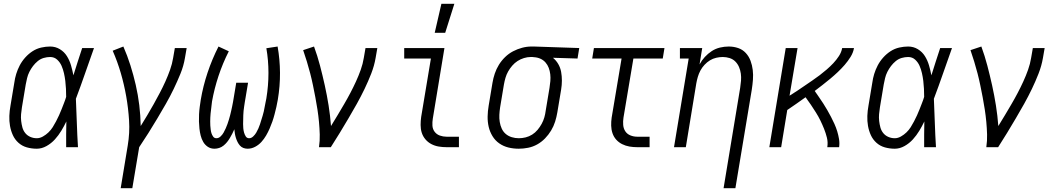

<svg xmlns="http://www.w3.org/2000/svg" viewBox="-20 -772 5540 1007"><path d="M173 8Q146 8 121 1Q96 -6 77 -23Q58 -40 47.5 -63Q37 -86 32.5 -111.5Q28 -137 29 -164Q30 -191 35 -218L55 -338Q58 -361 65 -384Q72 -407 83.5 -429Q95 -451 112.5 -470.5Q130 -490 151 -503.5Q172 -517 196 -522.5Q220 -528 243 -528Q271 -528 294 -514Q317 -500 331 -477.5Q345 -455 352.5 -429Q360 -403 365 -377Q376 -412 387.5 -448Q399 -484 411 -520H473Q449 -453 426 -386.5Q403 -320 378 -254Q381 -190 383 -126.5Q385 -63 389 0H327Q327 -34 327 -67.5Q327 -101 328 -135Q316 -110 301.5 -86Q287 -62 268 -41Q249 -20 224 -6Q199 8 173 8ZM173 -47Q189 -47 205 -56Q221 -65 234 -77.5Q247 -90 256.5 -105Q266 -120 274 -135.5Q282 -151 289.5 -167Q297 -183 303 -199Q309 -215 315.5 -231Q322 -247 327 -264Q327 -285 326 -306Q325 -327 322.5 -347.5Q320 -368 315.5 -388Q311 -408 303 -426.5Q295 -445 280 -459Q265 -473 243 -473Q226 -473 209 -468Q192 -463 178 -451.5Q164 -440 153 -425.5Q142 -411 134 -395Q126 -379 122 -362Q118 -345 115 -329L95 -209Q92 -191 90.5 -173Q89 -155 91 -137.5Q93 -120 97.5 -103.5Q102 -87 112.5 -74Q123 -61 139 -54Q155 -47 173 -47Z M613 215 650 -9Q661 -75 657 -139.5Q653 -204 642 -266.5Q631 -329 613.5 -389Q596 -449 571 -506L627 -528Q648 -480 664 -429.5Q680 -379 692 -326.5Q704 -274 710.5 -220.5Q717 -167 718 -111Q736 -140 753 -168.5Q770 -197 786.5 -226.5Q803 -256 818.5 -285.5Q834 -315 847.5 -345Q861 -375 872 -406Q883 -437 888 -468L897 -520H959L950 -468Q943 -426 926.5 -385.5Q910 -345 891 -305.5Q872 -266 850 -227.5Q828 -189 805 -150.5Q782 -112 758.5 -74.5Q735 -37 710 0L674 215Z M1105 8Q1085 8 1070 -2Q1055 -12 1046 -27.5Q1037 -43 1032.5 -61Q1028 -79 1026 -97.5Q1024 -116 1023.5 -134.5Q1023 -153 1024 -172.5Q1025 -192 1027.5 -211Q1030 -230 1033 -249Q1045 -320 1068.5 -390.5Q1092 -461 1126 -528L1180 -503Q1148 -440 1126 -373.5Q1104 -307 1092 -240Q1091 -230 1089.5 -219Q1088 -208 1087 -197.5Q1086 -187 1084.5 -176.5Q1083 -166 1083 -155.5Q1083 -145 1082.5 -134.5Q1082 -124 1083 -113.5Q1084 -103 1085 -93Q1086 -83 1089 -73.5Q1092 -64 1098 -55.5Q1104 -47 1115 -47Q1127 -47 1137 -56.5Q1147 -66 1153 -77Q1159 -88 1164 -99Q1169 -110 1173 -121.5Q1177 -133 1180.5 -144.5Q1184 -156 1187 -167.5Q1190 -179 1192.5 -190.5Q1195 -202 1197.5 -213.5Q1200 -225 1202 -236.5Q1204 -248 1206 -260L1219 -338H1281L1268 -260Q1266 -248 1264 -236.5Q1262 -225 1260.5 -213.5Q1259 -202 1257.5 -190.5Q1256 -179 1256 -167.5Q1256 -156 1255.5 -144.5Q1255 -133 1255 -121.5Q1255 -110 1256 -99Q1257 -88 1260 -77Q1263 -66 1269 -56.5Q1275 -47 1287 -47Q1298 -47 1308 -56.5Q1318 -66 1324 -76.5Q1330 -87 1335 -98Q1340 -109 1343.5 -120Q1347 -131 1350.5 -142.5Q1354 -154 1357.5 -165Q1361 -176 1363.5 -187.5Q1366 -199 1368 -210.5Q1370 -222 1372.5 -233.5Q1375 -245 1377 -256Q1388 -323 1388 -389.5Q1388 -456 1377 -519L1436 -528Q1448 -461 1448.5 -390.5Q1449 -320 1437 -249Q1434 -230 1429.5 -211Q1425 -192 1420 -172.5Q1415 -153 1408.5 -134.5Q1402 -116 1394 -97.5Q1386 -79 1375.5 -61Q1365 -43 1351 -27.5Q1337 -12 1318 -2Q1299 8 1279 8Q1267 8 1256.5 4Q1246 0 1238.5 -8.5Q1231 -17 1226 -27Q1221 -37 1217.5 -48Q1214 -59 1212 -70.5Q1210 -82 1209 -94Q1204 -82 1198 -70.5Q1192 -59 1185.5 -48Q1179 -37 1171 -27Q1163 -17 1152.5 -8.5Q1142 0 1129.5 4Q1117 8 1105 8Z M1653 0Q1658 -34 1657 -67Q1656 -100 1653 -132.5Q1650 -165 1645 -197.5Q1640 -230 1634 -261.5Q1628 -293 1621.5 -324.5Q1615 -356 1607 -387Q1599 -418 1589.5 -449Q1580 -480 1570 -509L1627 -528Q1645 -479 1658.5 -427.5Q1672 -376 1683.5 -324Q1695 -272 1703.5 -218.5Q1712 -165 1716 -111Q1734 -140 1751 -168.5Q1768 -197 1785 -226Q1802 -255 1817.5 -284.5Q1833 -314 1847 -344.5Q1861 -375 1872 -406Q1883 -437 1888 -468L1897 -520H1959L1950 -468Q1943 -427 1927 -386Q1911 -345 1892 -305.5Q1873 -266 1851.5 -227.5Q1830 -189 1807.5 -151Q1785 -113 1762 -75Q1739 -37 1715 0Z M2323 0Q2301 0 2280.5 -3.5Q2260 -7 2242 -16.5Q2224 -26 2211 -41.5Q2198 -57 2192 -76Q2186 -95 2186 -116.5Q2186 -138 2189 -159L2240 -465H2100V-520H2311L2250 -150Q2247 -132 2248 -113.5Q2249 -95 2259.5 -81Q2270 -67 2287 -61Q2304 -55 2322 -55H2387V0ZM2260 -600 2295 -752H2363L2315 -600Z M2701 8Q2672 8 2646 1.5Q2620 -5 2598.5 -20Q2577 -35 2563 -58Q2549 -81 2543 -107Q2537 -133 2537.5 -161Q2538 -189 2543 -218L2563 -338Q2567 -362 2575 -386Q2583 -410 2596.5 -432Q2610 -454 2629 -472.5Q2648 -491 2671 -503Q2694 -515 2718.5 -521.5Q2743 -528 2767 -528H2781L3018 -520L3009 -465L2880 -469Q2897 -455 2908 -436Q2919 -417 2923 -395Q2927 -373 2927 -349.5Q2927 -326 2923 -302L2903 -182Q2899 -158 2891.5 -134Q2884 -110 2870.5 -87.5Q2857 -65 2838.5 -46Q2820 -27 2797.5 -14.5Q2775 -2 2750 3Q2725 8 2701 8ZM2701 -47Q2719 -47 2737 -51.5Q2755 -56 2771 -66Q2787 -76 2799.5 -91Q2812 -106 2821 -122.5Q2830 -139 2835 -156.5Q2840 -174 2842 -191L2862 -311Q2865 -329 2866.5 -347Q2868 -365 2866 -382.5Q2864 -400 2858 -416Q2852 -432 2841 -444.5Q2830 -457 2814.5 -464Q2799 -471 2781 -472L2772 -473H2763Q2746 -473 2728 -467.5Q2710 -462 2694.5 -452Q2679 -442 2666.5 -427.5Q2654 -413 2645 -397Q2636 -381 2631 -363.5Q2626 -346 2623 -329L2603 -209Q2600 -189 2599 -170Q2598 -151 2601 -132.5Q2604 -114 2611.5 -97.5Q2619 -81 2632.5 -69.5Q2646 -58 2664 -52.5Q2682 -47 2701 -47Z M3323 0Q3301 0 3281 -3.5Q3261 -7 3243 -16Q3225 -25 3212 -39.5Q3199 -54 3192.5 -73Q3186 -92 3185.5 -113Q3185 -134 3188 -155L3240 -465H3086L3095 -520H3465L3456 -465H3302L3250 -155Q3247 -136 3248.5 -117Q3250 -98 3259.5 -83.5Q3269 -69 3286 -62Q3303 -55 3322 -55H3387V0Z M3775 215 3862 -311Q3865 -330 3866.5 -349Q3868 -368 3865.5 -386Q3863 -404 3856 -420.5Q3849 -437 3836.5 -449.5Q3824 -462 3806.5 -467.5Q3789 -473 3771 -473Q3754 -473 3736.5 -469Q3719 -465 3703.5 -455.5Q3688 -446 3675 -432Q3662 -418 3653.5 -402Q3645 -386 3640 -369Q3635 -352 3632 -335L3577 0H3515L3592 -465H3546V-520H3663L3649 -434Q3660 -455 3676.5 -473Q3693 -491 3713 -504Q3733 -517 3756 -522.5Q3779 -528 3802 -528Q3828 -528 3851.5 -520Q3875 -512 3891.5 -494Q3908 -476 3916.5 -453Q3925 -430 3928 -405Q3931 -380 3929 -354Q3927 -328 3923 -302L3837 215Z M4015 0 4101 -520H4163L4121 -270Q4142 -283 4161.5 -296Q4181 -309 4200.5 -322.5Q4220 -336 4240 -349.5Q4260 -363 4279 -377.5Q4298 -392 4316 -407.5Q4334 -423 4350.5 -440.5Q4367 -458 4380 -478Q4393 -498 4397 -520H4459Q4455 -496 4441 -473.5Q4427 -451 4410 -431.5Q4393 -412 4374 -394Q4355 -376 4334.5 -359Q4314 -342 4293.5 -326Q4273 -310 4253 -295Q4264 -279 4275.5 -262.5Q4287 -246 4298 -229Q4309 -212 4319 -194.5Q4329 -177 4338.5 -159Q4348 -141 4356.5 -122Q4365 -103 4371 -83.5Q4377 -64 4380.5 -43Q4384 -22 4381 0H4319Q4323 -26 4317 -50Q4311 -74 4302 -96.5Q4293 -119 4282.5 -140.5Q4272 -162 4259 -182.5Q4246 -203 4233 -222.5Q4220 -242 4205 -262Q4181 -245 4157 -228Q4133 -211 4109 -195L4077 0Z M4673 8Q4646 8 4621 1Q4596 -6 4577 -23Q4558 -40 4547.5 -63Q4537 -86 4532.5 -111.5Q4528 -137 4529 -164Q4530 -191 4535 -218L4555 -338Q4558 -361 4565 -384Q4572 -407 4583.5 -429Q4595 -451 4612.5 -470.5Q4630 -490 4651 -503.5Q4672 -517 4696 -522.5Q4720 -528 4743 -528Q4771 -528 4794 -514Q4817 -500 4831 -477.5Q4845 -455 4852.5 -429Q4860 -403 4865 -377Q4876 -412 4887.5 -448Q4899 -484 4911 -520H4973Q4949 -453 4926 -386.5Q4903 -320 4878 -254Q4881 -190 4883 -126.5Q4885 -63 4889 0H4827Q4827 -34 4827 -67.5Q4827 -101 4828 -135Q4816 -110 4801.5 -86Q4787 -62 4768 -41Q4749 -20 4724 -6Q4699 8 4673 8ZM4673 -47Q4689 -47 4705 -56Q4721 -65 4734 -77.5Q4747 -90 4756.5 -105Q4766 -120 4774 -135.5Q4782 -151 4789.5 -167Q4797 -183 4803 -199Q4809 -215 4815.5 -231Q4822 -247 4827 -264Q4827 -285 4826 -306Q4825 -327 4822.5 -347.5Q4820 -368 4815.5 -388Q4811 -408 4803 -426.5Q4795 -445 4780 -459Q4765 -473 4743 -473Q4726 -473 4709 -468Q4692 -463 4678 -451.5Q4664 -440 4653 -425.5Q4642 -411 4634 -395Q4626 -379 4622 -362Q4618 -345 4615 -329L4595 -209Q4592 -191 4590.5 -173Q4589 -155 4591 -137.5Q4593 -120 4597.5 -103.5Q4602 -87 4612.5 -74Q4623 -61 4639 -54Q4655 -47 4673 -47Z M5153 0Q5158 -34 5157 -67Q5156 -100 5153 -132.5Q5150 -165 5145 -197.5Q5140 -230 5134 -261.5Q5128 -293 5121.5 -324.5Q5115 -356 5107 -387Q5099 -418 5089.5 -449Q5080 -480 5070 -509L5127 -528Q5145 -479 5158.5 -427.5Q5172 -376 5183.5 -324Q5195 -272 5203.5 -218.5Q5212 -165 5216 -111Q5234 -140 5251 -168.5Q5268 -197 5285 -226Q5302 -255 5317.5 -284.5Q5333 -314 5347 -344.5Q5361 -375 5372 -406Q5383 -437 5388 -468L5397 -520H5459L5450 -468Q5443 -427 5427 -386Q5411 -345 5392 -305.5Q5373 -266 5351.5 -227.5Q5330 -189 5307.5 -151Q5285 -113 5262 -75Q5239 -37 5215 0Z"/></svg>

Font: Iosevka Curly Slab Light
Style: Italic
Weight: 300
Italic angle: -9°
Monospace: yes
Designer: Belleve Invis
Foundry: Belleve Invis
Version: Version 22.1.2; ttfautohint (v1.8.4)